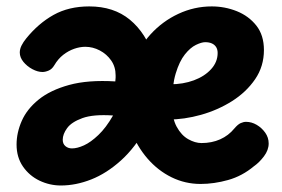

<svg xmlns="http://www.w3.org/2000/svg" viewBox="-20 -568 880 599"><path d="M149.4 -364.4Q142.4 -352.4 131.9 -347.9Q121.4 -343.4 112.4 -343.4Q97.6 -343.4 81.1 -352.2Q64.6 -360.9 53.1 -374.9Q41.7 -388.9 41.7 -404Q41.7 -415 47.2 -426Q52.7 -437 61.7 -448Q99.7 -495 147.1 -521.5Q194.6 -548 258.3 -548Q334.9 -548 385.1 -506.6Q435.3 -465.2 459.7 -391L437.7 -172Q402.4 -108.1 357.6 -67.6Q312.7 -27.1 264.7 -8.2Q216.8 10.7 170 10.7Q135.1 10.7 103.3 -4.4Q71.6 -19.6 51.6 -48.5Q31.7 -77.4 31.7 -116.9Q31.7 -154 47.9 -190.9Q64.1 -227.8 100.5 -257.3Q136.9 -286.8 195.8 -303Q254.8 -319.2 339.7 -314Q340.7 -321.7 340.7 -326Q340.7 -330.3 340.7 -333Q340.7 -359.6 326.8 -379.4Q313 -399.2 291.3 -410.6Q269.6 -422 246.1 -422Q229.2 -422 211.2 -415.7Q193.1 -409.3 177.2 -396.9Q161.2 -384.4 149.4 -364.4ZM175.7 -132.1Q175.7 -119.1 184.1 -112.1Q192.4 -105 204.6 -105Q221 -105 242.1 -114.6Q263.2 -124.2 286.9 -146.8Q310.7 -169.3 332.7 -207.7Q271.4 -211.9 237.3 -199.6Q203.1 -187.2 189.4 -168.3Q175.7 -149.4 175.7 -132.1ZM510.7 -305Q551.2 -305 584.8 -317.4Q618.4 -329.9 638.7 -352.3Q659 -374.7 659 -402.8Q659 -413.6 654.3 -421.1Q649.6 -428.6 641 -432.5Q632.4 -436.4 620.1 -436.4Q608.8 -436.4 591.2 -427.9Q573.7 -419.4 556.7 -398.1Q539.7 -376.8 528.2 -338.8Q516.7 -300.9 516.7 -242Q516.7 -199.2 531.2 -172.6Q545.7 -145.9 567.2 -133.8Q588.7 -121.7 608.7 -121.7Q640.7 -121.7 666.8 -133.3Q693 -145 711 -167Q722 -180 730.8 -183.9Q739.7 -187.9 747.6 -187.9Q764.8 -187.9 780.7 -178.6Q796.6 -169.3 807.4 -154.1Q818.2 -138.9 818.2 -120.4Q818.2 -99.8 803.4 -80.2Q788.6 -60.7 772.6 -49.7Q735.6 -18.7 691.6 -6.4Q647.7 5.9 605.7 5.9Q557.7 5.9 515.3 -14.9Q472.9 -35.7 440.2 -73.3Q407.6 -111 388.7 -160L395.7 -364Q412.1 -419.6 449.4 -460.6Q486.8 -501.7 536.4 -524.8Q586.1 -548 640.6 -548Q681.4 -548 718.8 -533.1Q756.1 -518.1 779.8 -488.1Q803.4 -458 803.4 -412Q803.4 -361 775.9 -320.8Q748.4 -280.7 704.1 -252.6Q659.7 -224.6 607.2 -209.8Q554.7 -195 503.7 -195Q485.7 -195 468.7 -196.5Q451.7 -198 440.7 -200L453.7 -309Q462.7 -308 478.2 -306.5Q493.7 -305 510.7 -305Z"/></svg>

Font: Playpen Sans Thai
Style: Regular
Weight: 400
Designer: Sirin Gunkloy, Laura Meseguer, Veronika Burian, José Scaglione
Foundry: TypeTogether
Version: Version 2.000